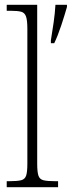

<svg xmlns="http://www.w3.org/2000/svg" viewBox="-20 -780 299 800"><path d="M8 0V-25H19Q52 -25 68 -29Q84 -33 89 -48.5Q94 -64 94 -98V-660Q94 -695 88.5 -711Q83 -727 68.5 -731Q54 -735 27 -735H8V-760H135V-98Q135 -64 140 -48.5Q145 -33 161 -29Q177 -25 210 -25H222V0ZM192 -612Q198 -648 203.5 -686.5Q209 -725 211 -760H259V-751Q250 -719 235.5 -675Q221 -631 206 -600H192Z"/></svg>

Font: Noto Serif Tamil Condensed ExtraLight
Style: Italic
Weight: 200
Width: 3
Italic angle: -12°
Designer: Indian Type Foundry, Tom Grace, and the Monotype Design Team
Foundry: Monotype Imaging Inc.
Version: Version 2.003; ttfautohint (v1.8.4.7-5d5b)